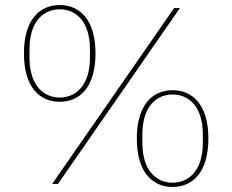

<svg xmlns="http://www.w3.org/2000/svg" viewBox="-20 -730 922 762"><path d="M210 0 694 -698H671L187 0ZM217 -326C294 -326 359 -381 359 -518C359 -655 294 -710 217 -710C140 -710 75 -655 75 -518C75 -381 140 -326 217 -326ZM217 -343C155 -343 97 -388 97 -502V-534C97 -648 155 -693 217 -693C279 -693 337 -648 337 -534V-502C337 -388 279 -343 217 -343ZM665 12C742 12 807 -43 807 -180C807 -317 742 -372 665 -372C588 -372 523 -317 523 -180C523 -43 588 12 665 12ZM665 -5C603 -5 545 -50 545 -164V-196C545 -310 603 -355 665 -355C727 -355 785 -310 785 -196V-164C785 -50 727 -5 665 -5Z"/></svg>

Font: IBM Plex Thai Looped Thin
Style: Regular
Weight: 100
Designer: Mike Abbink, Paul van der Laan, Pieter van Rosmalen, Ben Mitchell, Mark Frömberg
Foundry: Bold Monday
Version: Version 1.0